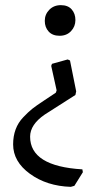

<svg xmlns="http://www.w3.org/2000/svg" viewBox="-20 -484 400 746"><path d="M97 47C97 15.7 116 -13 154 -39L273 -115L276 -129L252 -249L243 -253L182 -236L179 -228L200 -133L197 -124L152 -94C130.7 -80 115 -69 105 -61C95 -53 83.3 -42 70 -28C44 -0.7 31 34.3 31 77C31 121.7 52.8 159.8 96.5 191.5C140.2 223.2 193 240 255 242L269 238L302 185L300 174C164.7 166 97 123.7 97 47ZM171.5 -446C159.8 -434 154 -419.7 154 -403C154 -386.3 159 -372.5 169 -361.5C179 -350.5 193.2 -345 211.5 -345C229.8 -345 244.7 -351 256 -363C267.3 -375 273 -389.3 273 -406C273 -422.7 268.2 -436.5 258.5 -447.5C248.8 -458.5 234.8 -464 216.5 -464C198.2 -464 183.2 -458 171.5 -446Z"/></svg>

Font: Alegreya SC
Style: Regular
Weight: 400
Designer: Juan Pablo del Peral
Foundry: Juan Pablo del Peral
Version: Version 1.003